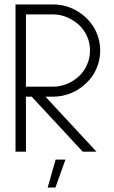

<svg xmlns="http://www.w3.org/2000/svg" viewBox="-20 -684 512 866"><path d="M353 0 123 -248H97V0H50V-664H219Q262 -664 300.5 -648Q339 -632 369 -603Q399 -575 415.5 -536.5Q432 -498 432 -456Q432 -414 415.5 -375.5Q399 -337 369 -309Q339 -280 300.5 -264Q262 -248 219 -248H185L415 0ZM97 -619V-293H219Q252 -293 283 -306Q314 -319 337 -341Q360 -363 373 -393Q386 -423 386 -456Q386 -490 373 -519.5Q360 -549 337 -571Q313 -593 282.5 -606Q252 -619 219 -619ZM230 162H195L231 36H275Z"/></svg>

Font: Sulphur Point Light
Style: Regular
Weight: 300
Designer: Noponies / Dale Sattler
Foundry: Noponies
Version: Version 1.000; ttfautohint (v1.8)